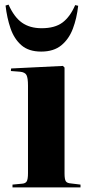

<svg xmlns="http://www.w3.org/2000/svg" viewBox="-20 -810 392 830"><path d="M34 0V-12L76 -16Q90 -17 95.5 -26Q101 -35 101 -62V-440Q101 -473 94.5 -485.5Q88 -498 66 -500L27 -503L28 -514L252 -525L259 -518V-60Q259 -35 264.5 -26.5Q270 -18 287 -17L328 -12V0ZM158 -587Q104 -587 72.5 -614.5Q41 -642 25.5 -687.5Q10 -733 4 -786L17 -790Q41 -736 75 -712Q109 -688 160 -688Q217 -688 250 -712.5Q283 -737 305 -788L318 -785Q312 -731 295 -686Q278 -641 245 -614Q212 -587 158 -587Z"/></svg>

Font: Literata 72pt
Style: Bold
Weight: 700
Designer: Latin by Veronika Burian and Jose Scaglione. Greek by Irene Vlachou. Cyrillic by Vera Evstafieva.
Foundry: TypeTogether
Version: Version 3.002